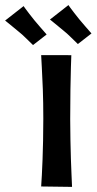

<svg xmlns="http://www.w3.org/2000/svg" viewBox="-103 -731 378 751"><path d="M178.8 0 58 -1.6Q59.2 -19.6 60.7 -46.1Q62.2 -72.6 63.4 -106.4Q64.6 -140.2 65.5 -180.4Q66.4 -220.6 66.4 -266Q66.4 -331.2 64.5 -382Q62.6 -432.8 60.6 -466.9Q58.6 -501 58 -515.4L176 -515.2Q175.4 -503.2 174.4 -468.4Q173.4 -433.6 172.5 -381.7Q171.6 -329.8 171.6 -265Q171.6 -222.4 172.5 -183.4Q173.4 -144.4 174.3 -110.3Q175.2 -76.2 176.7 -48.3Q178.2 -20.4 178.8 0ZM201.4 -558.6Q202.6 -558 193.3 -566.8Q184 -575.6 171.4 -588.1Q158.8 -600.6 147.6 -609.4Q136.4 -618.8 123.4 -629.4Q110.4 -640 101.3 -647.5Q92.2 -655 92.2 -654.4L164.8 -711.2Q164.2 -711.8 170.7 -702.6Q177.2 -693.4 187.5 -680.3Q197.8 -667.2 207.2 -655.4Q218.8 -641.8 230 -628.6Q241.2 -615.4 248.5 -607.4Q255.8 -599.4 254.6 -600ZM26 -554.6Q27.2 -554 17.9 -562.8Q8.6 -571.6 -4 -584.1Q-16.6 -596.6 -27.8 -605.4Q-39 -614.8 -52 -625.4Q-65 -636 -74.1 -643.5Q-83.2 -651 -83.2 -650.4L-10.6 -707.2Q-11.2 -707.8 -4.7 -698.6Q1.8 -689.4 12.1 -676.3Q22.4 -663.2 31.8 -651.4Q43.4 -637.8 54.6 -624.6Q65.8 -611.4 73.1 -603.4Q80.4 -595.4 79.2 -596Z"/></svg>

Font: Truculenta
Style: Regular
Weight: 400
Designer: Ivan Castro, Eva Sanz & Omnibus-Type Team
Foundry: Omnibus-Type
Version: Version 1.002